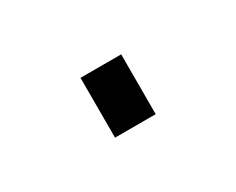

<svg xmlns="http://www.w3.org/2000/svg" viewBox="-34 -409 342 278"><g transform="rotate(-30 137.0 -270.0)"><path d="M171 -220V-320H103V-220Z"/></g></svg>

Font: Plus Jakarta Sans Light
Style: Regular
Weight: 300
Designer: Gumpita Rahayu
Foundry: Tokotype
Version: Version 2.071;gftools[0.9.30]